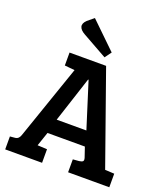

<svg xmlns="http://www.w3.org/2000/svg" viewBox="-161 -1018 984 1130"><g transform="rotate(20 331.0 -453.5)"><path d="M68 -112 229 -578 166 -584V-665H395L599 -88H600L657 -85V0H399V-81L437 -84Q454 -86 460 -92Q466 -98 461 -114L440 -176H206L176 -88L236 -85V0H5V-81L38 -84Q59 -86 68 -112ZM323 -553 230 -268H416L326 -553ZM237 -907 399 -750 369 -709 214 -796Q185 -812 179.5 -832Q174 -852 197 -874Z"/></g></svg>

Font: Bree Serif
Style: Regular
Weight: 400
Designer: Veronika Burian, Jos Scaglione
Foundry: TypeTogether
Version: Version 1.001